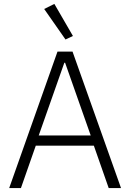

<svg xmlns="http://www.w3.org/2000/svg" viewBox="-20 -962 665 982"><path d="M536 0 460 -217H163L87 0H27L274 -698H351L599 0ZM313 -641H309L178 -269H444ZM206 -916 258 -942 353 -778 315 -760Z"/></svg>

Font: Plexus Sans Light
Style: Regular
Weight: 300
Version: Version 2.001;PS 002.001;hotconv 1.0.70;makeotf.lib2.5.58329